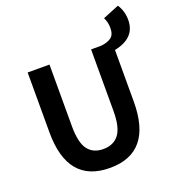

<svg xmlns="http://www.w3.org/2000/svg" viewBox="-165 -1079 1137 1228"><g transform="rotate(-20 403.5 -465.0)"><path d="M665 -899.4 775.4 -944.3Q806.6 -896.5 806.6 -836.9Q806.6 -713.9 661.1 -684.6V-333Q661.1 13.7 375 13.7Q86.9 13.7 86.9 -333V-740.2H235.4V-320.3Q235.4 -209 271 -161.6Q306.6 -114.3 375 -114.3Q445.3 -114.3 481.9 -162.1Q518.6 -210 518.6 -320.3V-740.2H585.9Q629.9 -744.1 655.8 -762.7Q681.6 -781.2 681.6 -827.1Q681.6 -866.2 665 -899.4Z"/></g></svg>

Font: Nasu
Style: Bold
Weight: 700
Designer: Ryoko NISHIZUKA (kana &amp; ideographs); Paul D. Hunt (Latin, Greek &amp; Cyrillic); Wenlong ZHANG (bopomofo); Sandoll C
Version: Version 2014.1215